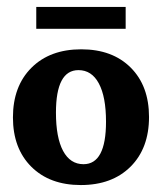

<svg xmlns="http://www.w3.org/2000/svg" viewBox="-20 -529 471 558"><path d="M214.9 8.8Q124.5 8.8 71 -44.4Q17.6 -97.7 17.6 -187.7Q17.6 -278.3 71.3 -332Q125 -385.7 216.1 -385.7Q306.7 -385.7 359.9 -332.5Q413.1 -279.3 413.1 -189Q413.1 -98.2 359.5 -44.7Q305.8 8.8 214.9 8.8ZM222.7 -51.8Q288.1 -51.8 288.1 -175.3Q288.1 -247.7 267.3 -286.4Q246.6 -325.2 208 -325.2Q142.6 -325.2 142.6 -201.7Q142.6 -129.3 163.3 -90.5Q184.1 -51.8 222.7 -51.8ZM85.4 -508.8H345.2V-445.3H85.4Z"/></svg>

Font: Markazi Text
Style: Regular
Weight: 400
Designer: Borna Izadpanah (Arabic designer), Fiona Ross (Arabic design director) and Florian Runge (Latin designer)
Foundry: Borna Izadpanah and Florian Runge
Version: Version 1.000